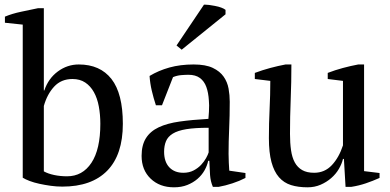

<svg xmlns="http://www.w3.org/2000/svg" viewBox="-20 -787 1664 819"><path d="M289 -450Q241 -450 211 -417.5Q181 -385 167 -335V-56Q185 -46 211 -40.5Q237 -35 266 -35Q332 -35 370 -92.5Q408 -150 408 -259Q408 -298 401.5 -333Q395 -368 380.5 -394Q366 -420 343.5 -435Q321 -450 289 -450ZM77 -682 1 -690V-716Q32 -729 70.5 -737Q109 -745 142 -752H167V-401H169Q186 -452 226.5 -482Q267 -512 316 -512Q407 -512 455.5 -450Q504 -388 504 -259Q504 -127 437.5 -59Q371 9 246 9Q221 9 196 5.5Q171 2 148 -3Q125 -8 106.5 -15Q88 -22 77 -29Z M762 -50Q787 -50 806 -60Q825 -70 838 -84Q851 -98 859 -112.5Q867 -127 870 -137V-242Q812 -242 775 -236Q738 -230 717 -217Q696 -204 688 -184.5Q680 -165 680 -140Q680 -97 702 -73.5Q724 -50 762 -50ZM955 -131Q955 -109 956 -93Q957 -77 958 -59L1027 -49V-28Q1002 -15 971.5 -5Q941 5 913 10H888Q878 -13 876 -40.5Q874 -68 873 -101H868Q864 -81 852.5 -60.5Q841 -40 822.5 -24Q804 -8 779 2Q754 12 722 12Q661 12 622.5 -25Q584 -62 584 -122Q584 -168 602.5 -197.5Q621 -227 657 -244Q693 -261 746 -268.5Q799 -276 869 -280Q872 -311 872 -338Q871 -348 871 -358Q869 -392 860 -416.5Q851 -441 832.5 -454.5Q814 -468 784 -468Q770 -468 752.5 -466.5Q735 -465 718 -458L671 -338H645Q635 -368 627.5 -400Q620 -432 618 -463Q656 -486 702.5 -499Q749 -512 806 -512Q857 -512 887.5 -497.5Q918 -483 934 -460Q950 -437 955 -409Q960 -381 960 -353Q960 -293 957.5 -237.5Q955 -182 955 -131ZM850 -767Q853 -767 857 -767Q863 -766 871 -766Q884 -764 898 -761.5Q912 -759 924 -754.5Q936 -750 942 -745V-726L755 -575L733 -593Z M1127 -198Q1127 -261 1130 -321.5Q1133 -382 1133 -442L1067 -450V-476Q1099 -488 1132.5 -497Q1166 -506 1198 -512H1223Q1223 -437 1220 -363Q1217 -289 1217 -216Q1217 -177 1221.5 -146Q1226 -115 1237.5 -94Q1249 -73 1269 -61.5Q1289 -50 1320 -50Q1365 -50 1395.5 -82.5Q1426 -115 1443 -167V-442L1378 -450V-476Q1409 -488 1442.5 -497Q1476 -506 1508 -512H1533V-57L1599 -49V-28Q1570 -15 1540.5 -5Q1511 5 1479 10H1454L1447 -109H1443Q1438 -88 1425.5 -66.5Q1413 -45 1393 -27.5Q1373 -10 1347.5 1Q1322 12 1292 12Q1252 12 1221.5 2.5Q1191 -7 1170 -31Q1149 -55 1138 -95.5Q1127 -136 1127 -198Z"/></svg>

Font: PTSerif
Style: Regular
Weight: 400
Designer: A.Korolkova, O.Umpeleva, V.Yefimov
Foundry: ParaType Ltd
Version: Version 1.000W OFL; ttfautohint (v1.2) -l 8 -r 50 -G 200 -x 